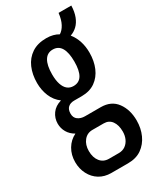

<svg xmlns="http://www.w3.org/2000/svg" viewBox="-204 -682 781 940"><g transform="rotate(-30 186.0 -212.0)"><path d="M132 192Q94 192 65.5 174.5Q37 157 21 126Q5 95 5 58Q5 17 24 -15Q43 -47 76 -63Q51 -77 38 -99.5Q25 -122 25 -148Q25 -179 43 -204Q61 -229 96 -239Q66 -261 51.5 -296Q37 -331 37 -371Q37 -419 53.5 -457Q70 -495 103 -517Q136 -539 185 -539Q206 -539 223 -534.5Q240 -530 253 -522Q271 -533 283.5 -556.5Q296 -580 300 -616H372Q371 -581 361 -555Q351 -529 334 -513Q317 -497 296 -490Q315 -466 324.5 -436.5Q334 -407 334 -372Q334 -325 318 -287.5Q302 -250 271 -228Q240 -206 193 -206H151Q130 -206 117 -194.5Q104 -183 104 -159Q104 -136 120 -124.5Q136 -113 159 -113H248Q307 -113 337.5 -71.5Q368 -30 368 31Q368 75 351.5 111.5Q335 148 304 170Q273 192 226 192ZM157 126H212Q234 126 249.5 115Q265 104 273.5 85.5Q282 67 282 44Q282 7 266 -15Q250 -37 221 -37H157Q127 -37 108.5 -14Q90 9 90 44Q90 81 108 103.5Q126 126 157 126ZM185 -269Q217 -269 232.5 -294.5Q248 -320 248 -371Q248 -422 232.5 -448.5Q217 -475 185 -475Q154 -475 138 -448.5Q122 -422 122 -371Q122 -338 129.5 -315Q137 -292 151 -280.5Q165 -269 185 -269Z"/></g></svg>

Font: Archivo ExtraCondensed Medium
Style: Regular
Weight: 500
Width: 2
Designer: Hector Gatti
Foundry: Omnibus-Type
Version: Version 2.001